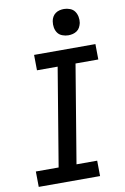

<svg xmlns="http://www.w3.org/2000/svg" viewBox="-103 -1019 705 1079"><g transform="rotate(-10 250.0 -480.0)"><path d="M378 0H28L27 -88H157L250 -647H132L131 -735H481L482 -647H352L259 -88H377ZM340 -810Q323 -810 306 -816.5Q289 -823 279.5 -836.5Q270 -850 267 -867.5Q264 -885 267 -903Q269 -916 275.5 -927.5Q282 -939 292.5 -946.5Q303 -954 315.5 -957Q328 -960 341 -960Q358 -960 375 -953.5Q392 -947 401.5 -933.5Q411 -920 414.5 -902.5Q418 -885 415 -867Q412 -854 406 -842.5Q400 -831 389 -823.5Q378 -816 365.5 -813Q353 -810 340 -810Z"/></g></svg>

Font: Iosevka Semibold Oblique
Style: Regular
Weight: 600
Italic angle: -9°
Monospace: yes
Designer: Belleve Invis
Foundry: Belleve Invis
Version: Version 32.5.0; ttfautohint (v1.8.4)